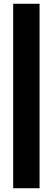

<svg xmlns="http://www.w3.org/2000/svg" viewBox="-20 -862 280 1019"><path d="M190 137H50V-842H190V137Z"/></svg>

Font: CAT North
Style: Regular
Weight: 400
Designer: Peter Wiegel
Foundry: Peter Wiegel
Version: Version 1.000